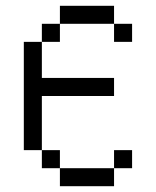

<svg xmlns="http://www.w3.org/2000/svg" viewBox="-20 -645 540 665"><path d="M437.5 -62.5V-125H375V-62.5H187.5V0H375V-62.5ZM375 -312.5V-375H125Q125 -375 125 -500H62.5Q62.5 -500 62.5 -125H125V-62.5H187.5V-125H125V-312.5ZM437.5 -500V-562.5H375V-500ZM125 -500H187.5V-562.5H125ZM187.5 -562.5H375V-625H187.5Z"/></svg>

Font: UnifontExMono
Style: Regular
Weight: 500
Version: Version 15.0.06